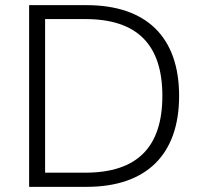

<svg xmlns="http://www.w3.org/2000/svg" viewBox="-20 -725 780 745"><path d="M93 0H316C547 0 675 -124 675 -353C675 -582 547 -705 316 -705H93ZM311 -55H155V-651H311C512 -651 610 -552 610 -353C610 -154 512 -55 311 -55Z"/></svg>

Font: Poppy and Pepper Light
Style: Regular
Weight: 300
Designer: Thy Ha
Foundry: Thy Ha
Version: Version 0.001;Glyphs 3.2 (3227)